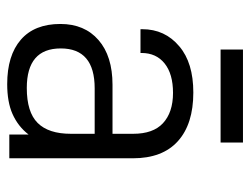

<svg xmlns="http://www.w3.org/2000/svg" viewBox="-101 -591 698 536"><g transform="rotate(90 248.0 -323.0)"><path d="M374 -470.7Q421.9 -427.7 421.9 -344.7V0H355.5V-53.7Q333 -24.4 297.9 -8.8Q264.6 5.9 214.8 5.9Q134.8 5.9 90.8 -32.2Q46.9 -70.3 46.9 -142.6Q46.9 -210 91.8 -249Q136.7 -288.1 216.8 -288.1H353.5V-345.7Q353.5 -401.4 324.2 -428.7Q293.9 -457 239.3 -457Q186.5 -457 157.2 -433.6Q127.9 -410.2 127.9 -369.1V-366.2H61.5V-371.1Q61.5 -434.6 109.4 -474.6Q155.3 -513.7 238.3 -513.7Q326.2 -513.7 374 -470.7ZM323.2 -79.1Q353.5 -109.4 353.5 -171.9V-238.3H226.6Q115.2 -238.3 115.2 -143.6Q115.2 -48.8 225.6 -48.8Q293 -48.8 323.2 -79.1ZM118.2 -652.3H377.9V-589.8H118.2Z"/></g></svg>

Font: DINish
Style: Regular
Weight: 400
Designer: Bert Driehuis
Foundry: Playbeing
Version: Version 3.008; git-95204e4c-release